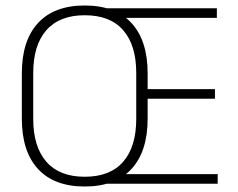

<svg xmlns="http://www.w3.org/2000/svg" viewBox="-20 -669 868 699"><path d="M288.5 10Q177 10 118.2 -54Q59.5 -118 59.5 -237V-402Q59.5 -521 118.2 -585Q177 -649 288.5 -649Q400 -649 458.8 -585Q517.5 -521 517.5 -402V-237Q517.5 -118 458.8 -54Q400 10 288.5 10ZM288.5 -25.5Q381 -25.5 428.5 -80.2Q476 -135 476 -236V-403.5Q476 -504.5 428.5 -559Q381 -613.5 288.5 -613.5Q196.5 -613.5 148.8 -559Q101 -504.5 101 -403.5V-236Q101 -135 148.8 -80.2Q196.5 -25.5 288.5 -25.5ZM362 0V-35H772.5V0ZM486.5 -309.5V-344.5H762.5V-309.5ZM361 -604V-639H769.5V-604Z"/></svg>

Font: Anek Telugu ExtraLight
Style: Regular
Weight: 250
Version: Version 1.003